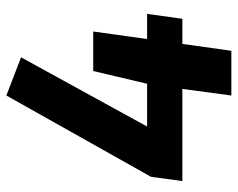

<svg xmlns="http://www.w3.org/2000/svg" viewBox="-90 -638 729 588"><g transform="rotate(-90 274.0 -344.5)"><path d="M510 -150H433L412 0H275L295 -150H13L26 -246L275 -689L392 -644L180 -258H311L350 -423H471L448 -258H525Z"/></g></svg>

Font: Fira Sans SemiBold
Style: Italic
Weight: 600
Italic angle: -8°
Designer: bBox Type GmbH & Carrois Corporate GbR & Edenspiekermann AG
Foundry: bBox Type GmbH & Carrois Corporate GbR & Edenspiekermann AG
Version: Version 4.301